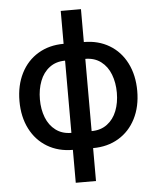

<svg xmlns="http://www.w3.org/2000/svg" viewBox="-59 -757 806 988"><g transform="rotate(-5 344.0 -263.0)"><path d="M292 10.7Q217.3 10.7 160.2 -23.4Q103 -57.6 71.5 -119.6Q40 -181.6 40 -262.7Q40 -344.2 71.5 -406.5Q103 -468.8 160.2 -502.9Q217.3 -537.1 292 -537.1V-707H396.5V-537.1Q471.2 -537.1 528.3 -502.9Q585.4 -468.8 616.9 -406.5Q648.4 -344.2 648.4 -262.7Q648.4 -181.6 616.9 -119.6Q585.4 -57.6 528.3 -23.4Q471.2 10.7 396.5 10.7V180.7H292ZM292 -450.2Q244.6 -450.2 211.4 -425Q178.2 -399.9 161.9 -357.2Q145.5 -314.5 145.5 -262.7Q145.5 -210.9 161.9 -168.9Q178.2 -127 211.4 -102.1Q244.6 -77.1 292 -77.1ZM543 -262.7Q543 -314.5 526.6 -357.2Q510.3 -399.9 477.1 -425Q443.8 -450.2 396.5 -450.2V-77.1Q443.8 -77.1 477.1 -102.1Q510.3 -127 526.6 -168.9Q543 -210.9 543 -262.7Z"/></g></svg>

Font: Pretendard GOV Medium
Style: Regular
Weight: 500
Designer: Base glyphs from Inter by Rasmus Andersson; Hangeul glyphs from Noto Sans CJK(Source Han Sans) by Jang Soo-young and Kan
Foundry: Kil Hyung-jin
Version: Version 1.309